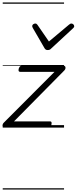

<svg xmlns="http://www.w3.org/2000/svg" viewBox="-22 -1030 619 1550"><path d="M16 0Q-1 0 -1.5 -14Q-2 -28 7 -38L418 -450H141Q132 -450 129 -456Q126 -462 129 -475Q133 -487 139 -493.5Q145 -500 154 -500H489Q500 -500 504 -493.5Q508 -487 506.5 -478Q505 -469 497 -461L91 -50H382Q391 -50 393.5 -44Q396 -38 393 -23Q390 -12 384 -6Q378 0 368 0ZM554 -840Q563 -840 570 -833.5Q577 -827 577 -818Q577 -813 574.5 -809.5Q572 -806 568 -802L392 -639Q385 -631 378 -628.5Q371 -626 362 -626Q355 -626 349 -629Q343 -632 338 -640L243 -804Q241 -808 239.5 -812Q238 -816 238 -819Q238 -829 246.5 -834.5Q255 -840 262 -840Q269 -840 272.5 -837.5Q276 -835 280 -830L373 -695L534 -830Q540 -835 544.5 -837.5Q549 -840 554 -840ZM0 490H495V500H0ZM0 -20H495V0H0ZM0 -505H495V-500H0ZM0 -1010H495V-1000H0Z"/></svg>

Font: Playwrite AU NSW Guides
Style: Regular
Weight: 400
Designer: Veronika Burian, José Scaglione
Foundry: TypeTogether
Version: Version 1.003